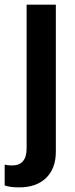

<svg xmlns="http://www.w3.org/2000/svg" viewBox="-20 -645 321 821"><path d="M62.5 156.2Q21.5 156.2 0 147.9V59.1Q17.1 62.5 31.2 62.5Q93.8 62.5 93.8 -10.3V-625H218.8V3.4Q218.8 75.7 177 116Q135.3 156.2 62.5 156.2Z"/></svg>

Font: OswaldRegular
Style: Regular
Weight: 400
Designer: vernon adams
Foundry: vernon adams
Version: Version 1.000